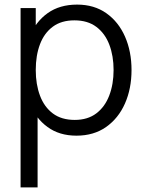

<svg xmlns="http://www.w3.org/2000/svg" viewBox="-20 -575 632 835"><path d="M312.5 15Q238 15 186.5 -22.8Q135 -60.5 108.5 -125.2Q82 -190 82 -270.5Q82 -352.5 108.8 -416.8Q135.5 -481 187.5 -518Q239.5 -555 315.5 -555Q389.5 -555 442.5 -517.5Q495.5 -480 523.8 -415.5Q552 -351 552 -270.5Q552 -189.5 523.5 -125Q495 -60.5 441.5 -22.8Q388 15 312.5 15ZM69.5 240V-540H135.5V-133.5H143.5V240ZM305 -53.5Q361.5 -53.5 399 -82Q436.5 -110.5 455.2 -159.8Q474 -209 474 -270.5Q474 -331.5 455.5 -380.5Q437 -429.5 399.2 -458Q361.5 -486.5 303.5 -486.5Q247 -486.5 209.8 -459Q172.5 -431.5 154 -382.8Q135.5 -334 135.5 -270.5Q135.5 -208 154 -158.8Q172.5 -109.5 210 -81.5Q247.5 -53.5 305 -53.5Z"/></svg>

Font: Manrope ExtraLight
Style: Regular
Weight: 400
Version: Version 4.504